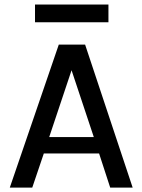

<svg xmlns="http://www.w3.org/2000/svg" viewBox="-20 -852 647 872"><path d="M24.5 0ZM203.5 -229.5H406L305 -533ZM24.5 0 247 -649.5H366.5L582.5 0H480.5L430 -155H179L126.5 0ZM139 -831.5H472.5V-751H139Z"/></svg>

Font: Betinya Sans Medium
Style: Regular
Weight: 500
Designer: Jonathan Pinhorn
Version: Version 2.001;December 9, 2019;FontCreator 12.0.0.2547 64-bi